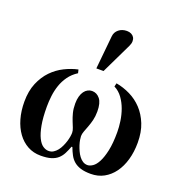

<svg xmlns="http://www.w3.org/2000/svg" viewBox="-141 -915 1000 1051"><g transform="rotate(20 358.5 -389.5)"><path d="M685.1 -235.8Q685.1 -297.4 666.5 -343.8Q647.9 -390.1 617.2 -422.9Q586.4 -455.6 546.6 -475.1Q506.8 -494.6 464.8 -502L460 -481.9Q488.8 -467.3 508.1 -440.4Q527.3 -413.6 538.8 -381.6Q550.3 -349.6 555.2 -315.4Q560.1 -281.2 560.1 -252Q560.1 -187.5 550.8 -144.3Q541.5 -101.1 527.8 -75Q514.2 -48.8 497.8 -37.8Q481.4 -26.9 467.8 -26.9Q452.6 -26.9 440.4 -34.7Q428.2 -42.5 418.7 -55.2Q409.2 -67.9 402.1 -83.5Q395 -99.1 390.1 -114.3Q385.3 -129.4 383.1 -142.8Q380.9 -156.2 380.9 -164.1Q380.9 -176.8 386.7 -192.4Q392.6 -208 399.9 -227.1Q407.2 -246.1 413.1 -269.3Q418.9 -292.5 418.9 -320.8Q418.9 -370.6 400.4 -393.8Q381.8 -417 354 -417Q341.3 -417 329.6 -410.9Q317.9 -404.8 309.1 -392.8Q300.3 -380.9 295.2 -362.8Q290 -344.7 290 -320.8Q290 -290.5 296.1 -267.3Q302.2 -244.1 309.6 -225.6Q316.9 -207 323 -192.1Q329.1 -177.2 329.1 -164.1Q329.1 -155.3 326.9 -141.8Q324.7 -128.4 320.1 -113.3Q315.4 -98.1 308.3 -82.8Q301.3 -67.4 291.5 -54.9Q281.7 -42.5 269.3 -34.7Q256.8 -26.9 241.2 -26.9Q224.6 -26.9 208.3 -37.8Q191.9 -48.8 179 -75Q166 -101.1 158 -144.3Q149.9 -187.5 149.9 -252Q149.9 -282.2 153.8 -314.7Q157.7 -347.2 168.2 -377.9Q178.7 -408.7 198 -435.5Q217.3 -462.4 248 -481.9L243.2 -502Q204.6 -493.7 165.5 -474.4Q126.5 -455.1 95.2 -422.9Q64 -390.6 44.4 -344.2Q24.9 -297.9 24.9 -235.8Q24.9 -182.1 37.8 -136.7Q50.8 -91.3 75 -58.1Q99.1 -24.9 133.1 -6.3Q167 12.2 209 12.2Q245.6 12.2 269.3 4.9Q293 -2.4 308.3 -16.1Q323.7 -29.8 333.5 -49.1Q343.3 -68.4 352.1 -91.8H356.9Q365.7 -68.4 376 -49.1Q386.2 -29.8 402.3 -16.1Q418.5 -2.4 442.1 4.9Q465.8 12.2 501 12.2Q543 12.2 576.9 -6.3Q610.8 -24.9 635 -58.1Q659.2 -91.3 672.1 -136.7Q685.1 -182.1 685.1 -235.8ZM460.9 -719.2Q468.3 -734.4 468.5 -747.6Q468.8 -760.7 463.1 -770.3Q457.5 -779.8 446.5 -785.4Q435.5 -791 420.9 -791Q393.1 -791 373.8 -775.4Q354.5 -759.8 352.1 -734.9L333 -541H375Z"/></g></svg>

Font: Galatia SIL
Style: Bold
Weight: 700
Designer: Development by SIL's NRSI team
Version: Version 2.1